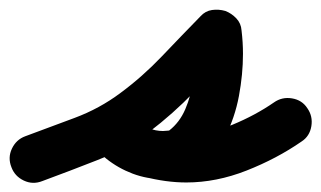

<svg xmlns="http://www.w3.org/2000/svg" viewBox="-71 -333 674 403"><path d="M-47 18Q-55 -2 -46 -21Q-37 -40 -18 -47Q33 -66 85.5 -85.5Q138 -105 182 -138Q228 -172 269 -215Q310 -258 350 -299Q360 -310 374 -312Q388 -314 402 -310Q415 -305 425 -294.5Q435 -284 436 -269Q439 -244 439 -220Q439 -177 430.5 -131.5Q422 -86 401.5 -46Q381 -6 344 21Q329 33 309.5 38Q290 43 271 43Q238 43 207.5 31.5Q177 20 152 0Q132 -16 132 -36Q132 -56 144 -71Q156 -86 176 -90.5Q196 -95 215 -79Q234 -63 265 -57Q296 -51 320 -51Q368 -51 416.5 -71Q465 -91 504 -118Q521 -130 542 -126.5Q563 -123 574 -106Q586 -89 582.5 -68Q579 -47 562 -36Q510 0 446.5 25Q383 50 320 50Q278 50 231 38Q184 26 151 -1Q132 -17 132 -37Q132 -57 144 -72Q156 -86 175.5 -90.5Q195 -95 214 -80Q226 -70 241 -64Q256 -58 271 -58Q273 -58 278 -58.5Q283 -59 284 -59Q306 -76 318 -104Q330 -132 334 -163Q338 -194 338 -220Q338 -239 336 -259Q334 -274 351.5 -275Q369 -276 388 -270Q407 -263 420 -251.5Q433 -240 422 -230Q380 -185 336 -139.5Q292 -94 242 -56Q192 -20 133.5 3Q75 26 18 47Q-2 55 -21 46Q-40 37 -47 18Z"/></svg>

Font: FRB American Cursive Guidelines Arrows Ultra
Style: Bold Italic
Weight: 1000
Italic angle: -25°
Version: Version 2.0;Modular Font Editor K font №1